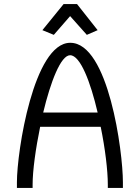

<svg xmlns="http://www.w3.org/2000/svg" viewBox="-20 -922 686 942"><path d="M292 -902 188 -774 244 -751 324 -843 406 -751 459 -774 358 -902ZM459 -370H192C228 -520 278 -651 324 -651C374 -651 424 -520 459 -370ZM177 -300H474C496 -193 509 -85 509 -16V0H583V-28C583 -179 512 -712 325 -712H324C145 -711 63 -179 63 -28V0H140V-16C140 -85 155 -193 177 -300Z"/></svg>

Font: Mint Spirit
Style: Regular
Weight: 400
Designer: HARENDAL Hirwen
Foundry: Arkandis Digital Foundry.
Version: Version 1.004;FFEdit